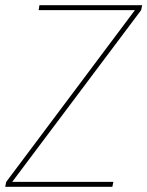

<svg xmlns="http://www.w3.org/2000/svg" viewBox="-25 -720 568 740"><path d="M-5 0 -1 -19 495 -681H124L127 -700H523L519 -681L22 -19H412L408 0Z"/></svg>

Font: DM Sans 17pt Thin
Style: Italic
Weight: 250
Italic angle: -10°
Version: Version 4.004;gftools[0.9.30]